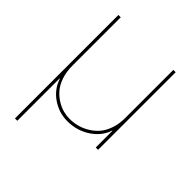

<svg xmlns="http://www.w3.org/2000/svg" viewBox="-232 -761 1102 1102"><g transform="rotate(45 319.0 -210.0)"><path d="M545.9 -629.9V0H526.9V-134.8H524.9Q503.9 -71.3 442.6 -31.2Q381.3 8.8 304.2 8.8Q236.8 8.8 179.9 -30Q123 -68.8 102.1 -133.8H100.1V210H81.1V-629.9H100.1V-235.8Q100.1 -187 114 -147.2Q127.9 -107.4 149.4 -82.5Q170.9 -57.6 198.7 -40.5Q226.6 -23.4 252.9 -16.6Q279.3 -9.8 304.2 -9.8Q334 -9.8 363.8 -17.1Q393.6 -24.4 423.3 -41.7Q453.1 -59.1 475.8 -84.5Q498.5 -109.9 512.7 -149.9Q526.9 -189.9 526.9 -238.8V-629.9Z"/></g></svg>

Font: Sinkin Sans 100 Thin
Style: Regular
Weight: 100
Designer: Keith Bates
Foundry: K-Type
Version: Sinkin Sans (version 1.0)  by Keith Bates   •   © 2014   www